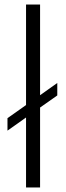

<svg xmlns="http://www.w3.org/2000/svg" viewBox="-20 -828 292 848"><path d="M95 0V-309L13 -251V-306L95 -364V-808H157V-407.5L233 -461.5V-406.5L157 -353V0Z"/></svg>

Font: Encode Sans Exp Lt
Style: Regular
Weight: 300
Width: 7
Designer: Multiple Designers
Foundry: Impallari Type
Version: Version 3.002; ttfautohint (v1.8.3) -l 8 -r 50 -G 200 -x 14 